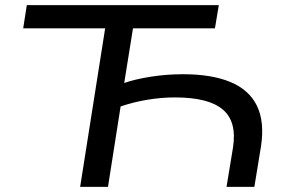

<svg xmlns="http://www.w3.org/2000/svg" viewBox="-20 -725 1116 745"><path d="M291 0 388 -615H70L84 -705H829L814 -615H496L462 -403Q505 -418 566 -427.5Q627 -437 690 -437Q801 -437 873.5 -407Q946 -377 976.5 -315.5Q1007 -254 993 -159L967 0H859L884 -152Q900 -253 844.5 -300Q789 -347 659 -347Q606 -347 552 -338Q498 -329 448 -312L399 0Z"/></svg>

Font: Nunito Sans 10pt Expanded Medium
Style: Italic
Weight: 500
Width: 7
Italic angle: -9°
Designer: Vernon Adams
Foundry: Vernon Adams
Version: Version 3.101;gftools[0.9.27]